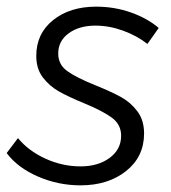

<svg xmlns="http://www.w3.org/2000/svg" viewBox="-29 -550 513 577"><path d="M-9 -90 25 -135Q56 -97 107 -73.5Q158 -50 213 -50Q266 -50 300.5 -75.5Q335 -101 335 -142Q335 -176 307 -196.5Q279 -217 223 -240Q177 -259 148.5 -275Q120 -291 100 -317Q80 -343 80 -382Q80 -449 130.5 -489.5Q181 -530 260 -530Q315 -530 364.5 -512.5Q414 -495 448 -466L414 -418Q382 -443 340.5 -458Q299 -473 258 -473Q209 -473 177.5 -450Q146 -427 146 -389Q146 -356 173 -336.5Q200 -317 257 -294Q304 -275 333.5 -259Q363 -243 383.5 -216Q404 -189 404 -149Q404 -79 350 -36Q296 7 213 7Q146 7 85 -19.5Q24 -46 -9 -90Z"/></svg>

Font: TypoPRO Montserrat Alternates
Style: Italic
Weight: 300
Italic angle: -11.3°
Designer: Julieta Ulanovsky
Foundry: Julieta Ulanovsky
Version: Version 6.001